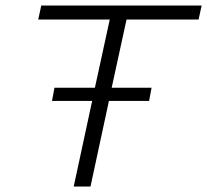

<svg xmlns="http://www.w3.org/2000/svg" viewBox="-20 -678 753 698"><path d="M702 -607H440L386 -359H531L522 -311H376L309 0H248L315 -311H169L178 -359H325L379 -607H119L130 -658H713Z"/></svg>

Font: EauTest Semilight
Style: Italic
Weight: 300
Italic angle: -12°
Designer: Christian Thalmann (Catharsis Fonts)
Version: Version 0.001;PS 000.001;hotconv 1.0.88;makeotf.lib2.5.64775